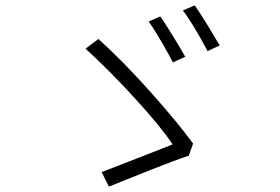

<svg xmlns="http://www.w3.org/2000/svg" viewBox="-20 -754 1040 714"><path d="M669 -543 623 -522 607 -552Q559 -638 533 -674L576 -693Q593 -669 621 -623.5Q649 -578 669 -543ZM797 -585 752 -564Q694 -672 660 -715L704 -734Q722 -709 750.5 -662.5Q779 -616 797 -585ZM385 -60 358 -114Q443 -147 528 -180L622 -217Q579 -282 482 -388Q385 -494 298 -573L346 -609Q439 -525 541 -410.5Q643 -296 698 -220L682 -175Q630 -158 538.5 -121.5Q447 -85 385 -60Z"/></svg>

Font: 寒蝉端黑体 Light
Style: Regular
Weight: 300
Designer: ChillDuanSans {Warren2060}; 
Source Han Sans {Ryoko NISHIZUKA 西塚涼子 (kana, bopomofo & ideographs); Paul D. Hunt (Latin, G
Foundry: ChillType&Adobe
Version: Version 1.300;Glyphs 3.3 (3306)